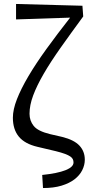

<svg xmlns="http://www.w3.org/2000/svg" viewBox="-20 -758 460 969"><path d="M197 191 193 125Q270 117 310.5 101Q351 85 351 62Q351 53 347.5 45.5Q344 38 334.5 31.5Q325 25 307.5 18.5Q290 12 262 5L169 -17Q105 -32 75 -68.5Q45 -105 45 -164Q45 -205 65.5 -257.5Q86 -310 123.5 -373.5Q161 -437 214.5 -511Q268 -585 334 -669L61 -660V-738L396 -729L400 -675Q336 -588 285.5 -516.5Q235 -445 200.5 -385.5Q166 -326 147.5 -276.5Q129 -227 129 -184Q129 -149 150 -122.5Q171 -96 233 -81L294 -67Q354 -52 381 -23Q408 6 408 48Q408 75 395 101Q382 127 356 147Q330 167 290.5 179Q251 191 197 191Z"/></svg>

Font: Source Serif Pro
Style: Regular
Weight: 400
Designer: Frank Grießhammer
Foundry: Adobe Systems Incorporated
Version: Version 2.000;PS 1.000;hotconv 16.6.51;makeotf.lib2.5.65220